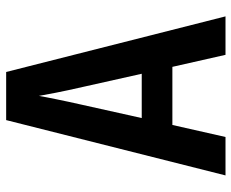

<svg xmlns="http://www.w3.org/2000/svg" viewBox="-86 -684 770 639"><g transform="rotate(-90 299.5 -365.0)"><path d="M34.7 0 218.8 -730H378.9L564 0H436L396 -176.8H202.6L162.6 0ZM225.6 -278.8H373L329.1 -475.1Q317.9 -523.9 310.1 -563.5Q302.2 -603 299.3 -621.1Q296.4 -603 288.3 -563.5Q280.3 -523.9 269.5 -476.1Z"/></g></svg>

Font: UDEV Gothic 35
Style: Bold
Weight: 700
Version: v2.1.0; ttfautohint (v1.8.4.7-5d5b-dirty) -l 6 -r 45 -G 200 